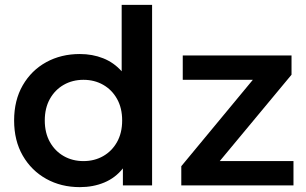

<svg xmlns="http://www.w3.org/2000/svg" viewBox="-20 -762 1258 789"><path d="M308 7Q231 7 170 -27Q109 -61 73.5 -122.5Q38 -184 38 -267Q38 -350 73.5 -411.5Q109 -473 170 -506.5Q231 -540 308 -540Q360 -540 404 -522.5Q448 -505 480 -469V-742H605V0H485V-70Q454 -31 408.5 -12Q363 7 308 7ZM323 -100Q368 -100 404 -120.5Q440 -141 461 -178.5Q482 -216 482 -267Q482 -318 461 -355.5Q440 -393 404 -413.5Q368 -434 323 -434Q278 -434 242 -413.5Q206 -393 185 -355.5Q164 -318 164 -267Q164 -216 185 -178.5Q206 -141 242 -120.5Q278 -100 323 -100ZM725 0V-79L1019 -434H731V-534H1178V-455L883 -100H1186V0Z"/></svg>

Font: Montserrat SemiBold
Style: Regular
Weight: 600
Designer: Julieta Ulanovsky
Foundry: Julieta Ulanovsky
Version: Version 9.000; ttfautohint (v1.8.4.7-5d5b)